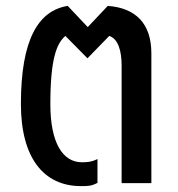

<svg xmlns="http://www.w3.org/2000/svg" viewBox="-20 -620 606 652"><path d="M255 12C279 12 290 12 311 1V-80C290 -69 271 -69 258 -69C193 -69 151 -135 151 -266C151 -420 172 -472 202 -498L277 -422L351 -498C382 -488 393 -445 393 -398V2H494V-439C494 -540 441 -593 346 -600L278 -528L210 -600C110 -584 51 -486 51 -267C51 -83 129 12 255 12Z"/></svg>

Font: Vanilla Cream DemiBold
Style: Regular
Weight: 600
Designer: Jeremy Tribby, Jinavaṁso
Foundry: Tribby Type
Version: Version 1.422;Glyphs 3.1.2 (3151)